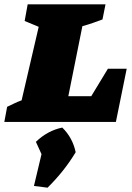

<svg xmlns="http://www.w3.org/2000/svg" viewBox="-50 -564 611 888"><path d="M449 -246H536L486 0H-30L-17 -70Q0 -78 16.5 -86Q33 -94 50 -100L129 -440L64 -467L78 -544H438L424 -474Q405 -467 381 -458.5Q357 -450 331 -443L266 -119H372ZM107 296 142 149 116 92Q170 40 238 26Q286 73 300 140Q248 227 170 304Z"/></svg>

Font: Piazzolla SC Black
Style: Italic
Weight: 900
Italic angle: -11.3°
Designer: Juan Pablo del Peral
Foundry: Huerta Tipografica
Version: Version 1.330